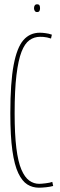

<svg xmlns="http://www.w3.org/2000/svg" viewBox="-20 -862 280 892"><path d="M28 -336Q28 -479 43.5 -560.5Q59 -642 89 -676Q119 -710 165 -710Q171 -710 177.5 -709.5Q184 -709 191 -708Q198 -707 205.5 -705.5Q213 -704 221 -701L217 -683Q208 -686 199 -688Q190 -690 182 -690.5Q174 -691 166 -691Q139 -691 117 -675.5Q95 -660 80 -621.5Q65 -583 56.5 -513.5Q48 -444 48 -336Q48 -238 56 -174Q64 -110 79.5 -74Q95 -38 116 -23Q137 -8 162 -8Q172 -8 192.5 -10.5Q213 -13 223 -17L227 2Q220 4 211.5 5.5Q203 7 193.5 8Q184 9 175.5 9.5Q167 10 161 10Q131 10 107 -5Q83 -20 65 -57.5Q47 -95 37.5 -162.5Q28 -230 28 -336ZM152 -806Q145 -806 141.5 -811.5Q138 -817 138 -824Q138 -832 141.5 -837Q145 -842 152 -842Q161 -842 163.5 -837Q166 -832 166 -824Q166 -817 163.5 -811.5Q161 -806 152 -806Z"/></svg>

Font: Georama ExtraCondensed Thin
Style: Regular
Weight: 100
Width: 2
Designer: Jean-Baptiste Levee
Foundry: Production Type
Version: Version 1.001